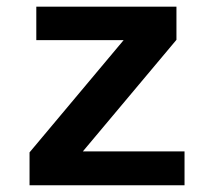

<svg xmlns="http://www.w3.org/2000/svg" viewBox="-20 -548 640 568"><path d="M67.4 0V-97.2L345.7 -429.2H87.4V-528.3H502V-430.2L225.1 -100.1H525.9V0Z"/></svg>

Font: Liberation Mono
Style: Bold
Weight: 700
Monospace: yes
Designer: Steve Matteson
Foundry: Ascender Corporation
Version: Version 2.1.5